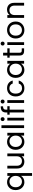

<svg xmlns="http://www.w3.org/2000/svg" viewBox="2582 -3390 1067 6272"><g transform="rotate(-90 3116.0 -253.5)"><path d="M304 -557Q375 -557 428.5 -525.5Q482 -494 507 -448V-548H599V260H507V-101Q481 -55 427 -23Q373 9 301 9Q191 9 117 -70.5Q43 -150 43 -276Q43 -402 117 -479.5Q191 -557 304 -557ZM507 -275Q507 -367 453 -422.5Q399 -478 321 -478Q243 -478 189.5 -423.5Q136 -369 136 -276Q136 -182 189.5 -126.5Q243 -71 321 -71Q399 -71 453 -126.5Q507 -182 507 -275Z M1239 -548V0H1148V-81Q1122 -39 1075 -15.5Q1028 8 973 8Q874 8 811 -53Q748 -114 748 -227V-548H838V-239Q838 -158 879 -114.5Q920 -71 991 -71Q1064 -71 1106 -116Q1148 -161 1148 -247V-548Z M1619 -557Q1691 -557 1744 -526Q1797 -495 1823 -448V-548H1915V0H1823V-102Q1796 -54 1742.5 -22.5Q1689 9 1618 9Q1507 9 1433 -70.5Q1359 -150 1359 -276Q1359 -402 1433 -479.5Q1507 -557 1619 -557ZM1823 -275Q1823 -367 1769 -422.5Q1715 -478 1637 -478Q1559 -478 1505.5 -423.5Q1452 -369 1452 -276Q1452 -182 1505.5 -126.5Q1559 -71 1637 -71Q1715 -71 1769 -126.5Q1823 -182 1823 -275Z M2069 0V-740H2160V0Z M2315 0V-548H2406V0ZM2362 -637Q2334 -637 2315.5 -655.5Q2297 -674 2297 -702Q2297 -730 2315.5 -748.5Q2334 -767 2362 -767Q2388 -767 2406.5 -748.5Q2425 -730 2425 -702Q2425 -674 2406.5 -655.5Q2388 -637 2362 -637Z M2578 0V-473H2507V-548H2578V-587Q2578 -679 2625.5 -721.5Q2673 -764 2778 -764V-688Q2718 -688 2693.5 -664.5Q2669 -641 2669 -587V-548H2784V-473H2669V0Z M2890 0V-548H2981V0ZM2937 -637Q2909 -637 2890.5 -655.5Q2872 -674 2872 -702Q2872 -730 2890.5 -748.5Q2909 -767 2937 -767Q2963 -767 2981.5 -748.5Q3000 -730 3000 -702Q3000 -674 2981.5 -655.5Q2963 -637 2937 -637Z M3102 -275Q3102 -403 3176.5 -480Q3251 -557 3369 -557Q3470 -557 3535.5 -508Q3601 -459 3622 -372H3524Q3510 -422 3469.5 -451Q3429 -480 3369 -480Q3291 -480 3243 -426.5Q3195 -373 3195 -275Q3195 -176 3243 -122Q3291 -68 3369 -68Q3493 -68 3524 -176H3622Q3600 -92 3534 -41.5Q3468 9 3369 9Q3251 9 3176.5 -68.5Q3102 -146 3102 -275Z M3969 -557Q4041 -557 4094 -526Q4147 -495 4173 -448V-548H4265V0H4173V-102Q4146 -54 4092.5 -22.5Q4039 9 3968 9Q3857 9 3783 -70.5Q3709 -150 3709 -276Q3709 -402 3783 -479.5Q3857 -557 3969 -557ZM4173 -275Q4173 -367 4119 -422.5Q4065 -478 3987 -478Q3909 -478 3855.5 -423.5Q3802 -369 3802 -276Q3802 -182 3855.5 -126.5Q3909 -71 3987 -71Q4065 -71 4119 -126.5Q4173 -182 4173 -275Z M4439 -150V-473H4368V-548H4439V-686H4530V-548H4673V-473H4530V-150Q4530 -110 4547 -93.5Q4564 -77 4606 -77H4673V0H4591Q4515 0 4477 -35Q4439 -70 4439 -150Z M4783 0V-548H4874V0ZM4830 -637Q4802 -637 4783.5 -655.5Q4765 -674 4765 -702Q4765 -730 4783.5 -748.5Q4802 -767 4830 -767Q4856 -767 4874.5 -748.5Q4893 -730 4893 -702Q4893 -674 4874.5 -655.5Q4856 -637 4830 -637Z M5549 -275Q5549 -147 5468.5 -69Q5388 9 5268 9Q5150 9 5072.5 -69Q4995 -147 4995 -275Q4995 -402 5074 -479.5Q5153 -557 5272 -557Q5392 -557 5470.5 -479.5Q5549 -402 5549 -275ZM5088 -275Q5088 -176 5140 -123.5Q5192 -71 5268 -71Q5346 -71 5401 -124Q5456 -177 5456 -275Q5456 -373 5402 -425.5Q5348 -478 5271 -478Q5194 -478 5141 -425.5Q5088 -373 5088 -275Z M6070 0V-310Q6070 -392 6029 -435.5Q5988 -479 5917 -479Q5845 -479 5802.5 -434Q5760 -389 5760 -303V0H5669V-548H5760V-470Q5787 -512 5833.5 -535Q5880 -558 5936 -558Q6036 -558 6098 -497.5Q6160 -437 6160 -323V0Z"/></g></svg>

Font: SVN-Poppins
Style: Regular
Weight: 400
Designer: Ninad Kale (Devanagari), Jonny Pinhorn (Latin)
Foundry: Indian Type Foundry
Version: Version 3.002 2017